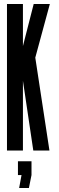

<svg xmlns="http://www.w3.org/2000/svg" viewBox="-20 -755 295 963"><path d="M15 -735V0H95V-350L147 0H228L157 -466L230 -735H149L95 -524V-735ZM138 54H70V123H88L76 188H125L138 123Z"/></svg>

Font: League Gothic Condensed
Style: Regular
Weight: 400
Width: 3
Designer: Tyler Finck
Foundry: The League of Moveable Type
Version: Version 1.001;PS 001.001;hotconv 1.0.56;makeotf.lib2.0.21325